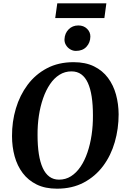

<svg xmlns="http://www.w3.org/2000/svg" viewBox="-20 -1128 761 1158"><path d="M323.5 10Q252.5 10 201.2 -15.2Q150 -40.5 117 -84.2Q84 -128 68.2 -185.5Q52.5 -243 52.5 -307.5Q52 -394 75.8 -473.8Q99.5 -553.5 146.5 -616.5Q193.5 -679.5 263 -716.2Q332.5 -753 424 -753Q495.5 -753 547 -727.8Q598.5 -702.5 631.2 -658.5Q664 -614.5 679.5 -558Q695 -501.5 695.5 -439Q695.5 -351.5 672.2 -270.8Q649 -190 602 -127Q555 -64 485.2 -27Q415.5 10 323.5 10ZM336 -44.5Q376 -44.5 408.2 -65Q440.5 -85.5 465.5 -122.2Q490.5 -159 507.2 -208Q524 -257 532.5 -314.2Q541 -371.5 540.5 -433Q540.5 -495.5 533 -544.8Q525.5 -594 510 -628Q494.5 -662 470 -679.8Q445.5 -697.5 411 -697.5Q371.5 -697.5 339 -677.2Q306.5 -657 281.8 -620.5Q257 -584 240 -535.2Q223 -486.5 214.5 -430Q206 -373.5 206.5 -313Q206.5 -249.5 214.2 -199.5Q222 -149.5 237.8 -115Q253.5 -80.5 278 -62.5Q302.5 -44.5 336 -44.5ZM437.5 -821Q419.5 -821 403.2 -830.8Q387 -840.5 377.5 -856.8Q368 -873 369 -891.5Q370.5 -927 393.8 -950.8Q417 -974.5 452.5 -974.5Q484.5 -974.5 505 -954.5Q525.5 -934.5 525 -907Q524.5 -871 501.5 -846Q478.5 -821 437.5 -821ZM325.5 -1108H621.5L609.5 -1019H313Z"/></svg>

Font: Merriweather 28pt
Style: Bold Italic
Weight: 700
Italic angle: -7.8°
Version: Version 2.101